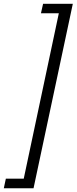

<svg xmlns="http://www.w3.org/2000/svg" viewBox="-44 -770 404 1012"><path d="M-23.9 222.2 -13.2 171.9H81.1L266.1 -700.2H171.9L183.1 -750H339.8L132.8 222.2Z"/></svg>

Font: CMU Bright
Style: Oblique
Weight: 500
Italic angle: -12°
Version: Version 0.7.0